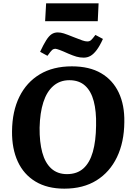

<svg xmlns="http://www.w3.org/2000/svg" viewBox="-20 -1114 796 1149"><path d="M52 -328Q53 -448 96 -535Q139 -622 218.5 -669.5Q298 -717 410 -717Q515 -717 585 -676Q655 -635 690.5 -560Q726 -485 724 -383Q723 -263 680 -173.5Q637 -84 557.5 -34.5Q478 15 365 15Q263 15 192.5 -27.5Q122 -70 86.5 -147Q51 -224 52 -328ZM217 -350Q216 -264 233 -201.5Q250 -139 287 -105.5Q324 -72 381 -72Q441 -72 479 -106Q517 -140 535.5 -205Q554 -270 555 -363Q557 -448 541 -508.5Q525 -569 489 -601.5Q453 -634 395 -634Q339 -634 299.5 -600Q260 -566 239.5 -502.5Q219 -439 217 -350ZM256 -1094H570L565 -987H250ZM481 -769Q458 -769 437.5 -775Q417 -781 389 -793Q356 -808 337 -815Q318 -822 312 -822Q300 -822 291.5 -814.5Q283 -807 264 -780L220 -804Q241 -849 257 -874Q273 -899 289 -909.5Q305 -920 326 -920Q343 -920 362 -914Q381 -908 423 -891Q456 -878 473 -872Q490 -866 503 -866Q516 -866 525 -874Q534 -882 551 -905L596 -881Q577 -839 558.5 -814.5Q540 -790 521.5 -779.5Q503 -769 481 -769Z"/></svg>

Font: Literata
Style: Bold Italic
Weight: 700
Italic angle: -2°
Designer: Latin by Veronika Burian and Jose Scaglione. Greek by Irene Vlachou. Cyrillic by Vera Evstafieva
Foundry: TypeTogether
Version: Version 3.103;gftools[0.9.29]